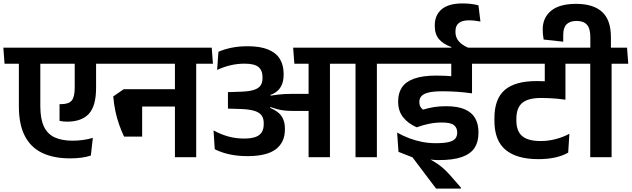

<svg xmlns="http://www.w3.org/2000/svg" viewBox="-42 -916 3682 1119"><path d="M-15.5 -544.5H602.5L595 -638H-22.5ZM193 -297.5V-575.5H68V-296Q68 -190.5 102.8 -123.5Q137.5 -56.5 204 -24.8Q270.5 7 366 7Q401.5 7 432 3Q462.5 -1 487.5 -9.5L499 -112.5Q473 -104.5 442 -100.2Q411 -96 381 -96Q319 -96 277 -115.2Q235 -134.5 214 -178.5Q193 -222.5 193 -297.5ZM518 -404V-572H393.5V-406.5Q393.5 -350.5 375.8 -329.8Q358 -309 314 -309Q312 -309 309.2 -309Q306.5 -309 305 -309V-211.5Q314 -209.5 326 -208.2Q338 -207 348.5 -207Q434 -207 476 -252.8Q518 -298.5 518 -404Z M1101.5 -577H977.5V0H1101.5ZM939.5 -544.5H1199L1192 -638H932.5ZM1149 -544.5 1142 -638H556.5L563.5 -544.5ZM1027 -396H741V-295H1027ZM681 -120H786.5V-396H679L618 -354Q622 -308 630.5 -268Q639 -228 651.8 -191.5Q664.5 -155 681 -120Z M2154.5 0V-577H2030V0ZM2251.5 -544.5 2244.5 -638H1932.5L1940 -544.5ZM1978 -544.5 1971 -638H1666.5L1673.5 -544.5ZM1756.5 0H1881V-578.5H1756.5ZM1202.5 -156 1209.5 -46.5Q1247 -27 1295.2 -16.5Q1343.5 -6 1400 -6Q1512.5 -6 1565.5 -46.2Q1618.5 -86.5 1618.5 -161.5V-167Q1618.5 -202.5 1604.8 -229.2Q1591 -256 1557.8 -275Q1524.5 -294 1466 -306L1464.5 -350.5Q1518 -353 1550.2 -369.5Q1582.5 -386 1596.8 -414Q1611 -442 1611 -479.5V-486Q1611 -536.5 1589.2 -572.2Q1567.5 -608 1521.2 -627.2Q1475 -646.5 1402 -646.5Q1350 -646.5 1307.2 -637.8Q1264.5 -629 1231 -614L1223.5 -508.5Q1261 -526 1301 -535.5Q1341 -545 1383.5 -545Q1440.5 -545 1464.2 -525.5Q1488 -506 1488 -466V-460.5Q1488 -434 1476.2 -417.2Q1464.5 -400.5 1436.8 -391.8Q1409 -383 1360.5 -381.5L1286.5 -379V-283L1366.5 -280.5Q1413 -278.5 1441.2 -269.8Q1469.5 -261 1482.2 -243.8Q1495 -226.5 1495 -199.5V-192Q1495 -163 1483 -144.5Q1471 -126 1445.8 -117.2Q1420.5 -108.5 1380.5 -108.5Q1330.5 -108.5 1286.2 -121.2Q1242 -134 1202.5 -156ZM1459 -360V-296.5L1530.5 -280.5L1533.5 -292Q1555 -285 1573.8 -279.8Q1592.5 -274.5 1614.8 -272Q1637 -269.5 1668 -269.5H1800V-369H1666Q1637 -369 1615.2 -367.8Q1593.5 -366.5 1574.8 -364.2Q1556 -362 1535 -358.5L1534 -367Z M2544 -544.5H2798L2791 -638H2537ZM2708.5 -577H2588.5V-471.5L2708.5 -471ZM2808 -544.5 2800.5 -638H2209L2216 -544.5ZM2588 -571V-402L2709 -375.5V-571ZM2644 183V177L2586 110.5Q2568 90 2551 73.8Q2534 57.5 2514.2 43.5Q2494.5 29.5 2469 15V-9.5L2280.5 -31L2362 1L2499.5 183ZM2272.5 -143.5 2280.5 -31 2379 -6.5Q2408.5 2 2443.8 9.5Q2479 17 2515 17Q2600 17 2650.8 -1.2Q2701.5 -19.5 2724 -54.5Q2746.5 -89.5 2746.5 -140.5V-146.5Q2746.5 -193 2727.5 -226.8Q2708.5 -260.5 2667 -278.8Q2625.5 -297 2558 -297Q2518.5 -297 2486.5 -291.8Q2454.5 -286.5 2423 -277Q2412.5 -285 2407.2 -295.8Q2402 -306.5 2402 -320V-322.5Q2402 -342 2414.2 -355.8Q2426.5 -369.5 2455.8 -376.8Q2485 -384 2536.5 -384Q2581 -384 2623.5 -381Q2666 -378 2709 -372V-456Q2657 -465 2607.5 -470.2Q2558 -475.5 2502 -475.5Q2420.5 -475.5 2371.2 -457.5Q2322 -439.5 2300.2 -406.2Q2278.5 -373 2278.5 -326.5V-322.5Q2278.5 -270 2306.8 -233.5Q2335 -197 2386.5 -174Q2422 -187 2458 -194.5Q2494 -202 2533 -202Q2584.5 -202 2603.5 -186.8Q2622.5 -171.5 2622.5 -145V-142Q2622.5 -121.5 2611.2 -108Q2600 -94.5 2572.8 -88Q2545.5 -81.5 2496.5 -81.5Q2456.5 -81.5 2418.2 -89Q2380 -96.5 2343.2 -110.2Q2306.5 -124 2272.5 -143.5ZM2690.5 -627.5V-636Q2650 -653.5 2631.2 -676Q2612.5 -698.5 2612.5 -728.5V-734.5Q2612.5 -765.5 2631.8 -781.5Q2651 -797.5 2690 -797.5Q2707 -797.5 2723 -795.8Q2739 -794 2758 -790.5L2746.5 -885Q2726 -890.5 2703 -893.2Q2680 -896 2654 -896Q2572.5 -896 2532.2 -862Q2492 -828 2492 -769.5V-764Q2492 -716.5 2516.5 -687.8Q2541 -659 2588.5 -642V-627.5Z M3089 -544.5H3342.5L3335.5 -638H3082ZM3253.5 -577H3133.5V-471.5L3253.5 -471ZM2780.5 -544.5H3353L3346 -638H2773.5ZM3133 -372.5 3253.5 -338.5V-578.5H3133ZM3269.5 -26.5 3276.5 -136.5Q3241 -117 3197.2 -105.5Q3153.5 -94 3109 -94Q3036 -94 3001.8 -122.5Q2967.5 -151 2967.5 -214V-224Q2967.5 -287 3001.5 -316Q3035.5 -345 3111.5 -345Q3135 -345 3157.2 -344Q3179.5 -343 3203 -341Q3226.5 -339 3253.5 -335V-428.5Q3206.5 -436.5 3166.2 -440Q3126 -443.5 3084.5 -443.5Q2960.5 -443.5 2900 -391.8Q2839.5 -340 2839.5 -227V-212.5Q2839.5 -96.5 2904.8 -42.5Q2970 11.5 3095.5 11.5Q3150 11.5 3193.8 1.8Q3237.5 -8 3269.5 -26.5Z M3522.5 0V-577H3398V0ZM3619.5 -544.5 3612.5 -638H3300.5L3308.5 -544.5ZM3316 -893.5Q3218.5 -893.5 3169.8 -853.2Q3121 -813 3121 -745Q3121 -729.5 3122.2 -715.8Q3123.5 -702 3126.5 -685.5L3240.5 -673V-712Q3240.5 -755 3260.2 -774.5Q3280 -794 3318.5 -794Q3358.5 -794 3378.5 -772.2Q3398.5 -750.5 3398.5 -699.5V-625H3518.5V-699Q3518.5 -800 3467 -846.8Q3415.5 -893.5 3316 -893.5Z"/></svg>

Font: Anek Devanagari SemiBold
Style: Regular
Weight: 600
Designer: Kailash Malviya (Devanagari) & Yesha Goshar (Latin)
Foundry: Ek Type
Version: Version 1.003